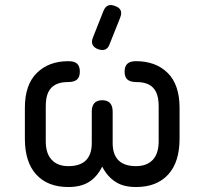

<svg xmlns="http://www.w3.org/2000/svg" viewBox="-20 -752 822 772"><path d="M373.5 -554.5C397 -546 413 -552.5 420.5 -574C420.5 -574 463 -680.5 463 -680.5C463 -680.5 463 -680.5 463 -680.5C472.5 -704 466 -719.5 443.5 -727.5C443.5 -727.5 443.5 -727.5 443.5 -727.5C421 -737 405 -730.5 396 -708C396 -708 354 -602 354 -602C354 -602 354 -602 354 -602C344.5 -579.5 351 -563.5 373.5 -554.5C373.5 -554.5 373.5 -554.5 373.5 -554.5ZM80 -195C80 -132 95 -84 125.5 -50.5C156 -17 199 0 255 0C255 0 255 0 255 0C288.5 0 316.5 -7 338 -20.5C359.5 -34 377 -54.5 391 -82C391 -82 391 -82 391 -82C404.5 -55.5 422 -35.5 443.5 -21.5C465 -7 492.5 0 527 0C527 0 527 0 527 0C583 0 626 -17 656.5 -50.5C687 -84 702 -132 702 -195C702 -195 702 -318 702 -318C702 -318 702 -318 702 -318C702 -380.5 686 -427.5 654 -459C622 -490.5 579.5 -506 527 -506C527 -506 527 -506 527 -506C510.5 -506 499 -502.5 492 -495.5C484.5 -488.5 481 -478 481 -464C481 -464 481 -464 481 -464C481 -450 484.5 -439.5 492 -432.5C499.5 -425.5 512 -422 530 -422C530 -422 530 -422 530 -422C548.5 -422 564 -419 577.5 -412.5C590.5 -406 600.5 -396 607.5 -382C614.5 -367.5 618 -348.5 618 -325C618 -325 618 -184 618 -184C618 -184 618 -184 618 -184C618 -151 610 -126 594.5 -109.5C578.5 -92.5 556 -84 527 -84C527 -84 527 -84 527 -84C464.5 -84 433 -115 433 -177C433 -177 433 -303 433 -303C433 -303 433 -303 433 -303C433 -333.5 419 -349 391 -349C391 -349 391 -349 391 -349C363 -349 349 -333.5 349 -303C349 -303 349 -177 349 -177C349 -177 349 -177 349 -177C349 -115 317.5 -84 255 -84C255 -84 255 -84 255 -84C226 -84 203.5 -92.5 188 -109.5C172 -126 164 -151 164 -184C164 -184 164 -325 164 -325C164 -325 164 -325 164 -325C164 -348.5 167.5 -367.5 174.5 -382C181.5 -396 191.5 -406 205 -412.5C218 -419 233.5 -422 252 -422C252 -422 252 -422 252 -422C270 -422 282.5 -425.5 290 -432.5C297.5 -439.5 301 -450 301 -464C301 -464 301 -464 301 -464C301 -478 297.5 -488.5 290.5 -495.5C283.5 -502.5 271.5 -506 255 -506C255 -506 255 -506 255 -506C202.5 -506 160.5 -490.5 128.5 -459C96 -427.5 80 -380.5 80 -318C80 -318 80 -195 80 -195C80 -195 80 -195 80 -195Z"/></svg>

Font: Jura-Fortis-Bold
Style: Bold
Weight: 500
Designer: Daniel Johnson, Alexei Vanyashin, Mirko Velimirovic
Foundry: Daniel Johnson
Version: ""